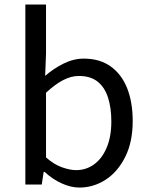

<svg xmlns="http://www.w3.org/2000/svg" viewBox="-20 -816 658 849"><path d="M330.9 13.4Q293.9 13.4 253.1 -5Q212.4 -23.4 176.9 -56.1H173.2L164.6 0H92.1V-796H183.5V-578.3L179.7 -480.5Q217.2 -513.2 261.3 -535Q305.4 -556.8 350.5 -556.8Q421 -556.8 469.1 -522.5Q517.3 -488.2 542.1 -426.3Q566.8 -364.3 566.8 -280.4Q566.8 -187.9 533.5 -121.7Q500.3 -55.6 446.7 -21.1Q393.1 13.4 330.9 13.4ZM316.3 -63.7Q361 -63.7 396.3 -89.4Q431.6 -115.2 451.9 -163.6Q472.3 -212 472.3 -278.8Q472.3 -339.2 457.7 -384.5Q443.1 -429.8 411.8 -454.9Q380.5 -480.1 328.4 -480.1Q294.3 -480.1 258.3 -461.3Q222.4 -442.4 183.5 -405.9V-119.9Q218.8 -88.7 254.2 -76.2Q289.6 -63.7 316.3 -63.7Z"/></svg>

Font: Noto Sans SC Thin
Style: Regular
Weight: 100
Designer: Ryoko NISHIZUKA 西塚涼子 (kana, bopomofo & ideographs); Paul D. Hunt (Latin, Greek & Cyrillic); Sandoll Communications 산돌커뮤니
Foundry: Adobe
Version: Version 2.004-H2;hotconv 1.0.118;makeotfexe 2.5.65603